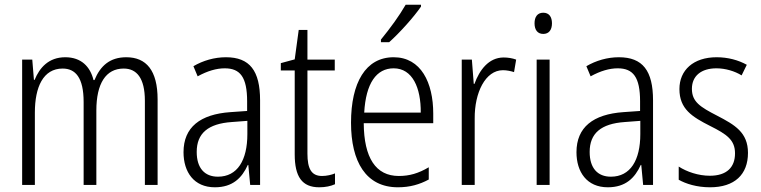

<svg xmlns="http://www.w3.org/2000/svg" viewBox="-20 -785 3231 815"><path d="M516 -542C447 -542 406 -506 381 -445H377C363 -502 325 -542 257 -542C187 -542 148 -498 127 -446H124L117 -532H74V0H128V-307C128 -415 163 -494 246 -494C300 -494 335 -456 335 -352V0H389V-316C389 -430 429 -494 505 -494C560 -494 595 -454 595 -357V0H649V-363C649 -486 601 -542 516 -542Z M939 -542C890 -542 842 -528 801 -504L819 -461C861 -484 899 -495 934 -495C1000 -495 1029 -457 1029 -355V-314L958 -309C830 -300 759 -245 759 -139C759 -55 803 10 892 10C968 10 1007 -30 1032 -85H1034L1042 0H1084V-359C1084 -485 1040 -542 939 -542ZM964 -267 1030 -272V-216C1030 -105 988 -35 905 -35C849 -35 815 -71 815 -140C815 -219 863 -260 964 -267Z M1347 -38C1301 -38 1285 -70 1285 -133V-486H1401V-532H1285V-658H1248L1231 -533L1172 -517V-486H1231V-130C1231 -35 1262 10 1335 10C1362 10 1384 5 1402 -3V-49C1388 -43 1367 -38 1347 -38Z M1767 -757V-765H1702C1675 -718 1637 -666 1597 -617V-606H1632C1675 -644 1737 -713 1767 -757ZM1651 -542C1532 -542 1470 -434 1470 -264C1470 -99 1533 10 1669 10C1720 10 1761 -2 1800 -23V-75C1756 -49 1718 -38 1673 -38C1575 -38 1525 -115 1524 -262H1819V-303C1819 -434 1767 -542 1651 -542ZM1651 -495C1731 -495 1767 -412 1766 -307H1526C1533 -432 1578 -495 1651 -495Z M2118 -541C2054 -541 2015 -487 1994 -429H1991L1983 -532H1940V0H1995V-282C1994 -391 2040 -487 2115 -487C2132 -487 2149 -483 2162 -479L2171 -532C2155 -538 2136 -541 2118 -541Z M2286 -731C2261 -731 2249 -713 2249 -686C2249 -658 2262 -641 2286 -641C2310 -641 2323 -658 2323 -686C2323 -713 2311 -731 2286 -731ZM2313 -532H2258V0H2313Z M2607 -542C2558 -542 2510 -528 2469 -504L2487 -461C2529 -484 2567 -495 2602 -495C2668 -495 2697 -457 2697 -355V-314L2626 -309C2498 -300 2427 -245 2427 -139C2427 -55 2471 10 2560 10C2636 10 2675 -30 2700 -85H2702L2710 0H2752V-359C2752 -485 2708 -542 2607 -542ZM2632 -267 2698 -272V-216C2698 -105 2656 -35 2573 -35C2517 -35 2483 -71 2483 -140C2483 -219 2531 -260 2632 -267Z M3155 -136C3155 -223 3099 -255 3024 -294C2952 -331 2917 -353 2917 -408C2917 -463 2957 -495 3021 -495C3059 -495 3099 -483 3128 -465L3150 -510C3114 -530 3070 -542 3022 -542C2923 -542 2864 -487 2864 -407C2864 -322 2918 -289 2995 -250C3065 -215 3100 -191 3100 -134C3100 -75 3065 -39 2993 -39C2944 -39 2895 -56 2861 -78V-22C2891 -5 2937 10 2994 10C3098 10 3155 -44 3155 -136Z"/></svg>

Font: Noto Sans Arabic Cond Light
Style: Regular
Weight: 300
Width: 3
Designer: Monotype Design Team, Nadine Chahine, Nizar Qandah and Khaled Hosny
Foundry: Monotype Imaging Inc.
Version: Version 2.012